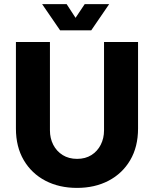

<svg xmlns="http://www.w3.org/2000/svg" viewBox="-20 -905 752 937"><path d="M355.7 12Q268.7 12 201.5 -23.1Q134.2 -58.3 96 -123.3Q57.7 -188.4 57.7 -277.7V-700H223.7V-268.7Q223.7 -230.2 239.8 -198.6Q256 -167 285.8 -148.3Q315.7 -129.7 356.2 -129.7Q396.7 -129.7 426.1 -148.2Q455.5 -166.8 471.6 -198.5Q487.7 -230.2 487.7 -268.7V-700H653.7V-277.7Q653.7 -188.4 615.4 -123.3Q577.1 -58.3 509.9 -23.1Q442.8 12 355.7 12ZM273.3 -757 185.7 -884.7H305.3L348.7 -818L393.3 -884.7H512.7L425.3 -757Z"/></svg>

Font: MuseoModerno Thin
Style: Regular
Weight: 100
Designer: Pablo Cosgaya, Héctor Gatti, Marcela Romero, and the Authors of The MuseoModerno Project.
Foundry: Omnibus-Type Team
Version: Version 1.003